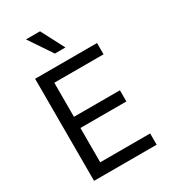

<svg xmlns="http://www.w3.org/2000/svg" viewBox="-224 -1045 1016 1152"><g transform="rotate(-30 284.0 -469.5)"><path d="M78 -707.2H506.9V-629.1H165.7V-393H484.1V-315.6H165.7V-78H511.7V0H78ZM148.5 -939.2H245.9L329.4 -779H256.2Z"/></g></svg>

Font: Pretendard Variable
Style: Regular
Weight: 400
Designer: Base glyphs from Inter by Rasmus Andersson; Hangul glyphs from Noto Sans CJK(Source Han Sans) by Jang Soo-young and Kang
Foundry: Kil Hyung-jin
Version: Version 1.100;FEAKit 1.0